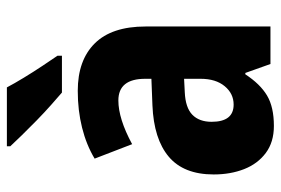

<svg xmlns="http://www.w3.org/2000/svg" viewBox="-149 -657 816 558"><g transform="rotate(-90 259.0 -378.0)"><path d="M274 -560Q363 -560 412 -510.5Q461 -461 461 -363V0H352L326 -73H322Q294 -30 260.5 -10Q227 10 172 10Q125 10 93.5 -13.5Q62 -37 46.5 -76.5Q31 -116 31 -165Q31 -252 82.5 -295.5Q134 -339 232 -343L309 -346V-364Q309 -442 246 -442Q193 -442 119 -402L77 -511Q117 -535 167 -547.5Q217 -560 274 -560ZM270 -249Q225 -247 204.5 -227Q184 -207 184 -171Q184 -107 234 -107Q266 -107 287.5 -133Q309 -159 309 -203V-251ZM284 -766Q295 -745 312 -717Q329 -689 347 -662Q365 -635 376 -619V-606H269Q255 -618 233 -637.5Q211 -657 188 -679.5Q165 -702 145 -722.5Q125 -743 113 -756V-766Z"/></g></svg>

Font: Noto Sans Arabic UI Cn XBd
Style: Regular
Weight: 800
Width: 3
Designer: Monotype Design Team, Nadine Chahine and Nizar Qandah
Foundry: Monotype Imaging Inc.
Version: Version 2.010; ttfautohint (v1.8.4.7-5d5b)